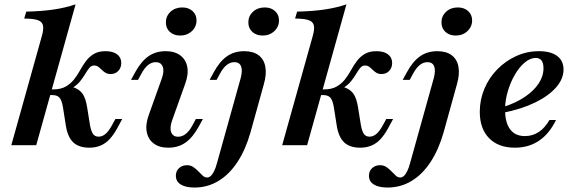

<svg xmlns="http://www.w3.org/2000/svg" viewBox="-20 -661 2634 874"><path d="M31.5 0 170.6 -497.3Q179.5 -527.9 175.7 -545.2Q171.8 -562.5 152.1 -569.3Q132.3 -576.2 90.2 -576.6L99.5 -608.1Q170.1 -609.7 224.5 -617.7Q278.9 -625.8 324 -641.1L144.9 0ZM386.6 11.3Q339.7 11.3 314.2 -12.3Q288.8 -36 280.3 -85.9L266.7 -172.3Q261.2 -205 250.6 -216.6Q239.9 -228.2 218.3 -228.2H188.4L194.8 -254H221.7Q256 -254 278.7 -266.7Q301.3 -279.5 316.7 -299Q332.1 -318.6 344.4 -341Q356.8 -363.4 371.3 -383Q385.9 -402.5 407.1 -415.3Q428.2 -428 460.1 -428Q494.2 -428 513.1 -413.7Q532 -399.4 532 -374.2Q532 -353 518.7 -338.5Q505.5 -324 483.5 -324Q469.6 -324 460 -329.9Q450.5 -335.9 442.7 -343.7Q435 -351.4 427.1 -357.2Q419.2 -362.9 408.7 -362.9Q395.9 -362.9 387 -352.2Q378 -341.4 368.4 -325.1Q358.8 -308.7 344.4 -290.7Q330 -272.7 306 -258.9L306.3 -266.1Q338.3 -257.4 354.3 -236.4Q370.2 -215.4 377 -170.4L389.8 -90.9Q395 -63.1 403.7 -51Q412.3 -38.9 428.9 -38.9Q445.4 -38.9 460.1 -51.2Q474.8 -63.5 490.1 -91.6L505.4 -119.4H536.5L511.6 -73.7Q496.6 -46.5 478.6 -27.2Q460.7 -8 437.9 1.6Q415.1 11.3 386.6 11.3Z M745.9 11.3Q705.1 11.3 679.5 -8Q654 -27.2 647.8 -61.3Q641.6 -95.4 657.8 -139.3L716.3 -303Q728.7 -337.2 720.6 -357.7Q712.5 -378.1 689.2 -378.1Q670.6 -378.1 654.3 -365.3Q638 -352.4 623.5 -325.4L608.2 -297.3H576.3L595.3 -332Q622.7 -381.9 655.9 -405Q689.1 -428 734.1 -428Q774.9 -428 800.7 -408.9Q826.4 -389.9 832.6 -355.8Q838.8 -321.7 822.2 -277.4L763.7 -113.6Q751.6 -79.9 759.3 -59.2Q767 -38.6 790.8 -38.6Q828.3 -38.6 856.5 -91.2L871.7 -119.4H903.6L884.6 -84.7Q856.9 -34.4 823.8 -11.5Q790.8 11.3 745.9 11.3ZM800.2 -499.2Q771.5 -499.2 753.3 -515.7Q735.1 -532.1 735.1 -559.4Q735.1 -588 756.4 -607.6Q777.6 -627.1 809.6 -627.1Q838.3 -627.1 856.5 -610.7Q874.6 -594.2 874.6 -568.1Q874.6 -539.1 853.2 -519.2Q831.7 -499.2 800.2 -499.2Z M865.2 192.7Q825.3 192.7 802.9 178.9Q780.5 165 780.5 138.9Q780.5 117.4 795.1 104.2Q809.7 91 830.8 91Q847.7 91 860.1 99.5Q872.5 108 882.8 118.8Q893.1 129.6 902.4 138.3Q911.6 147 923 147Q931.4 147 939.3 140Q947.2 133 954.5 118.4Q961.9 103.8 968.3 79.5L1075.3 -304.2Q1084.9 -339.6 1077.4 -358.8Q1069.9 -378.1 1046.9 -378.1Q1028.4 -378.1 1012 -365.3Q995.7 -352.4 981.2 -325.4L965.9 -297.3H934.1L953 -332Q980 -381.9 1013.5 -405Q1046.9 -428 1091 -428Q1132.6 -428 1157 -409.7Q1181.4 -391.5 1187.8 -357.6Q1194.2 -323.7 1181.2 -278.1L1120.5 -59.1Q1097.9 20.3 1060.9 76.5Q1023.9 132.8 974.4 162.7Q924.8 192.7 865.2 192.7ZM1175.6 -499.2Q1146.9 -499.2 1128.7 -515.7Q1110.5 -532.1 1110.5 -559.4Q1110.5 -588 1131.8 -607.6Q1153 -627.1 1185 -627.1Q1213.7 -627.1 1231.9 -610.7Q1250 -594.2 1250 -568.1Q1250 -539.1 1228.6 -519.2Q1207.1 -499.2 1175.6 -499.2Z M1264.5 0 1403.7 -497.3Q1412.5 -527.9 1408.7 -545.2Q1404.9 -562.5 1385.1 -569.3Q1365.3 -576.2 1323.2 -576.6L1332.5 -608.1Q1403.2 -609.7 1457.6 -617.7Q1512 -625.8 1557 -641.1L1378 0ZM1619.7 11.3Q1572.8 11.3 1547.3 -12.3Q1521.9 -36 1513.4 -85.9L1499.8 -172.3Q1494.3 -205 1483.6 -216.6Q1473 -228.2 1451.3 -228.2H1421.4L1427.8 -254H1454.8Q1489.1 -254 1511.8 -266.7Q1534.4 -279.5 1549.8 -299Q1565.2 -318.6 1577.5 -341Q1589.8 -363.4 1604.4 -383Q1618.9 -402.5 1640.1 -415.3Q1661.3 -428 1693.1 -428Q1727.2 -428 1746.2 -413.7Q1765.1 -399.4 1765.1 -374.2Q1765.1 -353 1751.8 -338.5Q1738.5 -324 1716.6 -324Q1702.7 -324 1693.1 -329.9Q1683.5 -335.9 1675.8 -343.7Q1668.1 -351.4 1660.2 -357.2Q1652.3 -362.9 1641.7 -362.9Q1629 -362.9 1620 -352.2Q1611.1 -341.4 1601.5 -325.1Q1591.9 -308.7 1577.5 -290.7Q1563 -272.7 1539 -258.9L1539.4 -266.1Q1571.4 -257.4 1587.3 -236.4Q1603.3 -215.4 1610.1 -170.4L1622.9 -90.9Q1628.1 -63.1 1636.7 -51Q1645.4 -38.9 1661.9 -38.9Q1678.4 -38.9 1693.2 -51.2Q1707.9 -63.5 1723.2 -91.6L1738.4 -119.4H1769.5L1744.7 -73.7Q1729.6 -46.5 1711.7 -27.2Q1693.8 -8 1671 1.6Q1648.2 11.3 1619.7 11.3Z M1744.2 192.7Q1704.3 192.7 1681.9 178.9Q1659.5 165 1659.5 138.9Q1659.5 117.4 1674.1 104.2Q1688.7 91 1709.8 91Q1726.7 91 1739.1 99.5Q1751.6 108 1761.9 118.8Q1772.2 129.6 1781.4 138.3Q1790.7 147 1802 147Q1810.4 147 1818.3 140Q1826.3 133 1833.6 118.4Q1840.9 103.8 1847.3 79.5L1954.3 -304.2Q1963.9 -339.6 1956.4 -358.8Q1949 -378.1 1925.9 -378.1Q1907.4 -378.1 1891.1 -365.3Q1874.8 -352.4 1860.2 -325.4L1845 -297.3H1813.1L1832.1 -332Q1859.1 -381.9 1892.5 -405Q1925.9 -428 1970 -428Q2011.7 -428 2036 -409.7Q2060.4 -391.5 2066.8 -357.6Q2073.2 -323.7 2060.2 -278.1L1999.5 -59.1Q1976.9 20.3 1939.9 76.5Q1903 132.8 1853.4 162.7Q1803.9 192.7 1744.2 192.7ZM2054.6 -499.2Q2025.9 -499.2 2007.7 -515.7Q1989.6 -532.1 1989.6 -559.4Q1989.6 -588 2010.8 -607.6Q2032 -627.1 2064 -627.1Q2092.7 -627.1 2110.9 -610.7Q2129.1 -594.2 2129.1 -568.1Q2129.1 -539.1 2107.6 -519.2Q2086.2 -499.2 2054.6 -499.2Z M2324 11.3Q2248.6 11.3 2206.3 -32.1Q2164 -75.4 2164 -151.8Q2164 -207 2185.1 -257.2Q2206.2 -307.3 2243.8 -345.5Q2281.3 -383.7 2330.1 -405.9Q2378.8 -428 2432.5 -428Q2487.1 -428 2516.2 -406.3Q2545.2 -384.6 2545.2 -344.4Q2545.2 -301.7 2511.3 -263.1Q2477.4 -224.4 2415.9 -194.4Q2354.4 -164.3 2269.7 -147.5L2269.2 -173.3Q2327.6 -192 2368.8 -219.8Q2410.1 -247.6 2432 -280.9Q2454 -314.2 2454 -350Q2454 -373.7 2445.1 -385.5Q2436.1 -397.3 2418.6 -397.3Q2393.7 -397.3 2368.9 -376.6Q2344 -355.9 2324 -321.6Q2303.9 -287.2 2291.5 -245.2Q2279.1 -203.2 2279.1 -161.8Q2279.1 -103.3 2302.1 -72.4Q2325.1 -41.5 2369.2 -41.5Q2403.9 -41.5 2431.9 -59.7Q2459.9 -78 2481.2 -114.8H2511.1Q2480.6 -52 2433.6 -20.4Q2386.6 11.3 2324 11.3Z"/></svg>

Font: Playfair 5pt SemiExpanded Light 12pt
Style: Italic
Weight: 300
Italic angle: -15.6°
Version: Version 2.000;gftools[0.9.28]